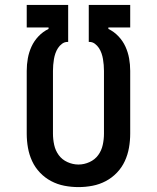

<svg xmlns="http://www.w3.org/2000/svg" viewBox="-20 -755 640 783"><path d="M300 8Q271 8 242.5 2.5Q214 -3 188.5 -16.5Q163 -30 143 -51Q123 -72 111 -98Q99 -124 94 -152.5Q89 -181 89 -210V-466Q89 -492 93.5 -517Q98 -542 108.5 -565Q119 -588 137 -607Q155 -626 178 -637V-643H89V-735H258V-584H255Q243 -584 233 -576.5Q223 -569 216.5 -559Q210 -549 206 -537.5Q202 -526 200 -514Q198 -502 197 -490Q196 -478 196 -466V-210Q196 -187 201 -164Q206 -141 219.5 -122.5Q233 -104 255 -94Q277 -84 300 -84Q323 -84 345 -94Q367 -104 380.5 -122.5Q394 -141 399 -164Q404 -187 404 -210V-466Q404 -478 403 -490Q402 -502 400 -514Q398 -526 394 -537.5Q390 -549 383.5 -559Q377 -569 367 -576.5Q357 -584 345 -584H342V-735H511V-643H422V-637Q445 -626 463 -607Q481 -588 491.5 -565Q502 -542 506.5 -517Q511 -492 511 -466V-210Q511 -181 506 -152.5Q501 -124 489 -98Q477 -72 457 -51Q437 -30 411.5 -16.5Q386 -3 357.5 2.5Q329 8 300 8Z"/></svg>

Font: Iosevka Etoile Semibold
Style: Regular
Weight: 600
Designer: Belleve Invis
Foundry: Belleve Invis
Version: Version 22.1.2; ttfautohint (v1.8.4)